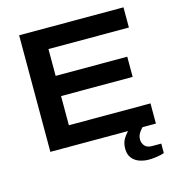

<svg xmlns="http://www.w3.org/2000/svg" viewBox="-125 -796 1018 1093"><g transform="rotate(-15 384.5 -249.5)"><path d="M87 0V-687H702V-568H228V-410H650V-291H228V-119H709V0ZM617 188Q590 188 563.5 179Q537 170 520 149Q503 128 503 93Q503 57 519.5 32Q536 7 557 -12H639V-8Q625 3 611.5 22.5Q598 42 598 64Q598 85 611.5 101.5Q625 118 655 118H709V174Q688 181 662.5 184.5Q637 188 617 188Z"/></g></svg>

Font: Archivo SemiExpanded SemiBold
Style: Regular
Weight: 600
Width: 6
Designer: Hector Gatti
Foundry: Omnibus-Type
Version: Version 2.001